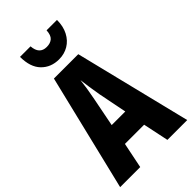

<svg xmlns="http://www.w3.org/2000/svg" viewBox="-281 -1025 1109 1109"><g transform="rotate(-45 274.0 -470.5)"><path d="M386 0 353 -157H196L164 0H0L173 -714H372L548 0ZM295 -464Q289 -501 283.5 -536Q278 -571 275 -599Q269 -542 254 -466L219 -288H330ZM425 -941Q425 -889 405 -850.5Q385 -812 350.5 -791.5Q316 -771 273 -771Q207 -771 165 -814Q123 -857 123 -941H209Q214 -872 273 -872Q303 -872 320.5 -887.5Q338 -903 340 -941Z"/></g></svg>

Font: Noto Sans ExtraCondensed ExtraBold
Style: Regular
Weight: 800
Width: 2
Designer: Monotype Design Team
Foundry: Monotype Imaging Inc.
Version: Version 2.013; ttfautohint (v1.8.4.7-5d5b)